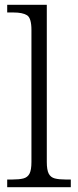

<svg xmlns="http://www.w3.org/2000/svg" viewBox="-20 -780 325 800"><path d="M10 0V-32H31Q60 -32 77.5 -36.5Q95 -41 103 -56.5Q111 -72 111 -105V-655Q111 -705 92.5 -716.5Q74 -728 36 -728H10V-760H175V-105Q175 -72 183 -56.5Q191 -41 208.5 -36.5Q226 -32 254 -32H275V0Z"/></svg>

Font: Noto Serif Tamil Light
Style: Regular
Weight: 300
Designer: Indian Type Foundry, Tom Grace, and the Monotype Design Team
Foundry: Monotype Imaging Inc.
Version: Version 2.004; ttfautohint (v1.8.4.7-5d5b)